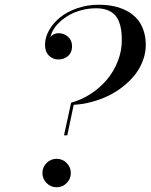

<svg xmlns="http://www.w3.org/2000/svg" viewBox="-20 -780 635 810"><path d="M291 -337.9 263.9 -209H250L280 -346.9Q323.5 -358.4 362.7 -383.9Q401.9 -409.4 430.9 -443.8Q460 -478.3 476.9 -521.6Q493.9 -564.9 493.9 -610.1Q493.9 -634 491.3 -652.8Q488.8 -671.6 481.6 -689.5Q474.4 -707.3 462.5 -719.1Q450.7 -731 431.3 -738Q411.9 -745.1 386 -745.1Q354 -745.1 324.1 -737.2Q294.2 -729.2 272 -716.4Q249.8 -703.6 232.3 -687.5Q214.8 -671.4 205.1 -654.5Q195.3 -637.7 193.1 -622.1Q195.6 -628.9 205 -634.4Q214.4 -639.9 227.1 -639.9Q250.2 -639.9 267.1 -625Q283.9 -610.1 283.9 -585Q283.9 -570.6 278.7 -559.4Q273.4 -548.3 264.8 -541.9Q256.1 -535.4 246.5 -532.2Q236.8 -529.1 227.1 -529.1Q203.1 -529.1 186.5 -545.4Q169.9 -561.8 169.9 -591.1Q169.9 -621.8 186.9 -652.1Q203.9 -682.4 233.2 -706.3Q262.5 -730.2 305.3 -745.1Q348.1 -760 396 -760Q429.9 -760 459.4 -753.9Q488.8 -747.8 513.9 -734.6Q539.1 -721.4 556.9 -701.9Q574.7 -682.4 584.8 -653.8Q595 -625.2 595 -590.1Q595 -557.1 583.1 -525.1Q571.3 -493.2 550.7 -466.4Q530 -439.7 501.1 -416.5Q472.2 -393.3 438.7 -376.8Q405.3 -360.4 367.3 -350.1Q329.3 -339.8 291 -337.9ZM176.6 -7.7Q158.9 -25.4 158.9 -50Q158.9 -74.7 176.6 -92.4Q194.3 -110.1 219 -110.1Q243.7 -110.1 261.2 -92.4Q278.8 -74.7 278.8 -50Q278.8 -25.4 261.2 -7.7Q243.7 10 219 10Q194.3 10 176.6 -7.7Z"/></svg>

Font: Bodoni* 16
Style: Italic
Weight: 400
Italic angle: -13°
Version: Version 2.000